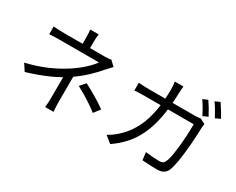

<svg xmlns="http://www.w3.org/2000/svg" viewBox="-110 -1293 2220 1805"><g transform="rotate(30 1000.0 -391.0)"><path d="M547 -713V-614H466V-713Q466 -772 461 -801H553Q547 -767 547 -713ZM799 -575Q787 -563 771 -545Q730 -495 668.5 -437Q607 -379 538 -332Q385 -224 127 -147L79 -221Q208 -252 305.5 -295Q403 -338 484 -391Q549 -433 604 -483Q659 -533 687 -574H644H569H479H389H315H272Q207 -574 149 -570V-654Q204 -649 270 -649H315H392H486H582H663H712Q751 -649 775 -655L827 -605ZM544 -68Q544 -28 549 42H458Q464 3 464 -68L465 -339L545 -374ZM845 -156 794 -192Q719 -243 633 -288L685 -347Q762 -306 812.5 -276Q863 -246 926 -202L874 -134Z M1835 -647 1781 -623Q1738 -709 1700 -761L1753 -784Q1788 -735 1835 -647ZM1946 -688 1893 -664Q1847 -752 1810 -801L1863 -824Q1923 -734 1946 -688ZM1482 -694Q1475 -402 1392 -227Q1353 -144 1296 -79.5Q1239 -15 1162 38L1089 -21Q1144 -50 1192 -95Q1289 -182 1342 -318Q1400 -470 1401 -692Q1401 -740 1394 -775H1488Q1484 -749 1482 -694ZM1830 -519Q1829 -469 1820 -335Q1801 -109 1769 -36Q1754 -4 1728.5 10.5Q1703 25 1662 25Q1592 25 1501 18L1491 -65Q1577 -54 1640 -54Q1662 -54 1676 -61Q1690 -68 1698 -86Q1719 -127 1732 -240Q1749 -377 1749 -516H1222Q1143 -516 1107 -512V-596Q1165 -591 1221 -591H1715Q1751 -591 1779 -596L1835 -568Q1830 -540 1830 -519Z"/></g></svg>

Font: Merged Yaku Han JP
Style: Regular
Weight: 400
Designer: Ryoko NISHIZUKA 西塚涼子 (kana, bopomofo & ideographs); Paul D. Hunt (Latin, Greek & Cyrillic); Sandoll Communications 산돌커뮤니
Foundry: Adobe
Version: Version 2.004